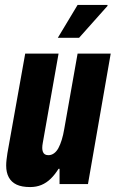

<svg xmlns="http://www.w3.org/2000/svg" viewBox="-20 -745 468 777"><path d="M102 12Q68 12 47 2Q26 -8 15.5 -27.5Q5 -47 5 -75Q5 -86 6.5 -99Q8 -112 10 -125L82 -528H217L153 -166Q152 -161 151.5 -156Q151 -151 151 -146Q151 -138 153.5 -131Q156 -124 161.5 -120.5Q167 -117 176 -117Q188 -117 198.5 -124.5Q209 -132 216.5 -146Q224 -160 230 -179.5Q236 -199 240 -223L294 -528H428L336 0H221V-62H217Q202 -38 185 -21.5Q168 -5 147.5 3.5Q127 12 102 12ZM214 -592 294 -725H415V-721L300 -592Z"/></svg>

Font: Archivo ExtraCondensed ExtraBold
Style: Italic
Weight: 800
Width: 2
Italic angle: -10°
Designer: Hector Gatti
Foundry: Omnibus-Type
Version: Version 2.001